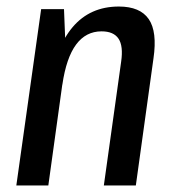

<svg xmlns="http://www.w3.org/2000/svg" viewBox="-20 -568 536 588"><path d="M351 -379Q358 -427 343 -449.5Q328 -472 291 -472Q243 -472 213 -431.5Q183 -391 171 -309L124 -241L132 -296Q149 -422 202.5 -485Q256 -548 344 -548Q409 -548 435.5 -509.5Q462 -471 450 -389L396 0H298ZM106 -540H176L182 -390L128 0H30Z"/></svg>

Font: Pathway Extreme Condensed Medium
Style: Italic
Weight: 500
Width: 3
Italic angle: -8°
Version: Version 1.001;gftools[0.9.26]